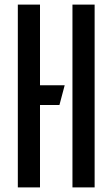

<svg xmlns="http://www.w3.org/2000/svg" viewBox="-20 -820 492 840"><path d="M58 0V-800H155V-447H263L240 -360.5H155V0ZM297 0V-800H394V0Z"/></svg>

Font: Big Shoulders Stencil Text SemiBold
Style: Regular
Weight: 600
Designer: Patric King
Foundry: XO Type Co
Version: Version 1.000